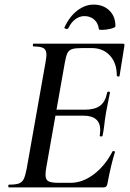

<svg xmlns="http://www.w3.org/2000/svg" viewBox="-20 -815 565 835"><path d="M19 -12Q48 -12 62 -17Q76 -22 83 -36Q90 -50 96 -81L178 -544Q182 -570 182 -576Q182 -598 169.5 -605.5Q157 -613 125 -613Q123 -613 123 -619Q123 -625 125 -625H515Q523 -625 521 -616L500 -485Q500 -482 496 -482Q493 -482 490.5 -483.5Q488 -485 488 -486Q488 -541 458 -573.5Q428 -606 378 -606H337Q307 -606 293.5 -601.5Q280 -597 273.5 -584.5Q267 -572 262 -543L181 -85Q178 -67 178 -55Q178 -34 190 -27Q202 -20 233 -20H288Q339 -20 388 -57Q437 -94 469 -156Q469 -158 473 -158Q476 -158 478.5 -156.5Q481 -155 480 -154Q462 -96 447 -15Q445 -7 441.5 -3.5Q438 0 431 0H19Q16 0 16 -6Q16 -12 19 -12ZM414 -226Q416 -242 416 -249Q416 -312 342 -312H183L186 -338H349Q392 -338 415 -355Q438 -372 446 -412Q447 -417 453 -416.5Q459 -416 458 -411Q449 -365 446 -351Q445 -344 441 -325L436 -292Q435 -283 432.5 -263Q430 -243 426 -225Q425 -221 419 -221.5Q413 -222 414 -226ZM347 -745Q327 -745 308.5 -732Q290 -719 277 -692Q274 -689 271 -689Q267 -689 263 -691Q259 -693 260 -695Q282 -743 316 -769Q350 -795 387 -795Q429 -795 455.5 -769.5Q482 -744 482 -701Q482 -695 461.5 -690Q441 -685 423 -685Q410 -685 410 -688Q407 -715 389.5 -730Q372 -745 347 -745Z"/></svg>

Font: Cormorant Infant SemiBold
Style: Italic
Weight: 600
Italic angle: -10°
Designer: Christian Thalmann (Catharsis Fonts)
Foundry: Catharsis Fonts
Version: Version 4.000